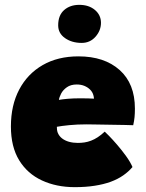

<svg xmlns="http://www.w3.org/2000/svg" viewBox="-20 -764 602 792"><path d="M526.5 -75Q510.5 -56 488.2 -40.5Q466 -25 436.8 -14.2Q407.5 -3.5 370.5 2.2Q333.5 8 288.5 8Q212.5 8 152.8 -19.8Q93 -47.5 59 -103Q25 -158.5 25 -242.5Q25 -329.5 59.2 -394.5Q93.5 -459.5 156 -495.5Q218.5 -531.5 303.5 -531.5Q410.5 -531.5 473.5 -475.2Q536.5 -419 536.5 -316Q536.5 -296 535 -280.8Q533.5 -265.5 529.5 -247.5Q521.5 -248 494.2 -248.5Q467 -249 433.8 -249.5Q400.5 -250 373 -250.5Q345.5 -251 337 -251Q298.5 -251 265.8 -247.8Q233 -244.5 214.5 -241Q214.5 -235 215.2 -228.8Q216 -222.5 218 -217Q223.5 -203 235.5 -193.5Q247.5 -184 264.5 -179.2Q281.5 -174.5 301 -174.5Q315 -174.5 328.5 -176.5Q342 -178.5 355.8 -183.8Q369.5 -189 383.2 -198Q397 -207 412 -221Q415 -218.5 429.8 -203.5Q444.5 -188.5 463.5 -166.5Q482.5 -144.5 500 -120.2Q517.5 -96 526.5 -75ZM223 -352Q237 -354.5 259.5 -356.5Q282 -358.5 312.5 -358.5Q330 -358.5 345.5 -358Q361 -357.5 367.5 -357Q367.5 -363.5 365 -372Q361.5 -384.5 351.8 -394.2Q342 -404 328 -409.8Q314 -415.5 296.5 -415.5Q272 -415.5 256 -404.2Q240 -393 232.2 -378Q224.5 -363 223 -352ZM307 -744Q346.5 -744 371.5 -723Q396.5 -702 396.5 -670Q396.5 -638 374 -612.5Q351.5 -587 317 -587Q276.5 -587 248.2 -606.8Q220 -626.5 220 -659.5Q220 -701 244.5 -722.5Q269 -744 307 -744Z"/></svg>

Font: Grandstander Thin Black
Style: Regular
Weight: 900
Version: Version 1.200